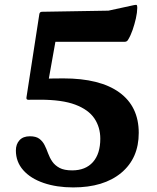

<svg xmlns="http://www.w3.org/2000/svg" viewBox="-20 -777 661 809"><path d="M288.4 12.7Q218.7 12.7 163.8 -6.1Q108.9 -24.9 77.9 -60Q46.9 -95.1 46.9 -143Q46.9 -169.4 62.1 -186.1Q77.2 -202.8 106 -202.8Q131.7 -202.8 145.7 -192.3Q159.7 -181.8 167.8 -165.7Q175.9 -149.6 182.6 -130.9Q189.3 -112.3 200.4 -96.1Q211.5 -80 231 -69.5Q250.4 -59.1 284.1 -59.1Q340.5 -59.1 371.6 -94.1Q402.6 -129.1 402.6 -192.7Q402.6 -240.9 377.7 -278Q352.7 -315 297.3 -336Q241.9 -356.9 148.2 -356.9Q134.3 -356.9 122.7 -356.9Q111.1 -356.9 99.5 -356.5Q89.9 -356.5 91.5 -366.5L145.8 -717.8Q147.4 -727.4 157.4 -727.4L436.9 -732.1L544.2 -755.4Q554.2 -757.4 556.2 -755.7Q558.2 -754 558.4 -744Q558.1 -723.9 552.6 -699.5Q547 -675 538.9 -651.3Q530.8 -627.6 519.6 -609.3Q515.1 -600.8 504.6 -600.8H143.1L223.1 -655L176.7 -395L145.4 -443.7Q171.1 -445.7 197.6 -446.2Q224 -446.7 246.6 -446.7Q401.1 -446.7 482.8 -387.6Q564.6 -328.4 564.6 -217Q564.6 -110.2 490.8 -48.7Q417 12.7 288.4 12.7Z"/></svg>

Font: Hahmlet
Style: Regular
Weight: 400
Designer: Minjoo Ham & Mark Frömberg
Foundry: hypertype
Version: Version 1.002